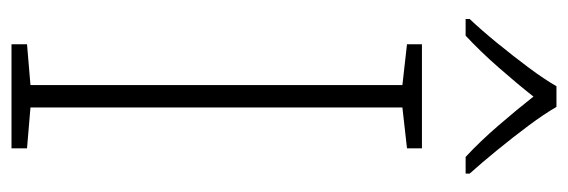

<svg xmlns="http://www.w3.org/2000/svg" viewBox="-347 -641 988 334"><g transform="rotate(90 147.0 -474.0)"><path d="M238 0H57V-27L128 -33V-680L57 -688V-714H238V-688L167 -680V-33L238 -27ZM166 -948Q178 -927 198.5 -899.5Q219 -872 241.5 -844.5Q264 -817 282 -797V-790H253Q226 -815 198 -847.5Q170 -880 148 -908Q126 -880 97.5 -847.5Q69 -815 42 -790H13V-797Q32 -817 54.5 -844.5Q77 -872 97.5 -899.5Q118 -927 130 -948Z"/></g></svg>

Font: Noto Sans Lao UI ExtLt
Style: Regular
Weight: 200
Designer: Monotype Design Team
Foundry: Monotype Imaging Inc.
Version: Version 2.000; ttfautohint (v1.8.4.7-5d5b)